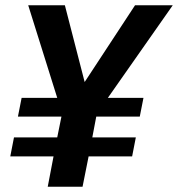

<svg xmlns="http://www.w3.org/2000/svg" viewBox="-20 -708 675 728"><path d="M389 -337H524L510 -266H345L330 -187H495L481 -115H316L293 0H161L183 -115H19L33 -187H197L213 -266H48L62 -337H197L87 -688H226L301 -397L492 -688H635Z"/></svg>

Font: Libra Sans Modern
Style: Bold Italic
Weight: 700
Italic angle: -12°
Foundry: Stefan Peev, Context Ltd
Version: Version 1.000